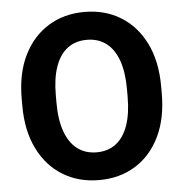

<svg xmlns="http://www.w3.org/2000/svg" viewBox="-52 -771 794 831"><g transform="rotate(-5 345.0 -356.0)"><path d="M647.9 -371.1V-339.4Q647.9 -231 609.6 -152.6Q571.3 -74.2 503.2 -32.2Q435.1 9.8 345.7 9.8Q256.8 9.8 188.2 -32.2Q119.6 -74.2 80.8 -152.6Q42 -231 42 -339.4V-371.1Q42 -479.5 80.6 -557.9Q119.1 -636.2 187.5 -678.5Q255.9 -720.7 344.7 -720.7Q434.1 -720.7 502.4 -678.5Q570.8 -636.2 609.4 -557.9Q647.9 -479.5 647.9 -371.1ZM499.5 -339.4V-372.1Q499.5 -446.3 481.2 -497.1Q462.9 -547.9 428.2 -573.7Q393.6 -599.6 344.7 -599.6Q295.4 -599.6 261 -573.7Q226.6 -547.9 208.5 -497.1Q190.4 -446.3 190.4 -372.1V-339.4Q190.4 -265.6 208.7 -214.6Q227.1 -163.6 261.7 -137.2Q296.4 -110.8 345.7 -110.8Q395 -110.8 429.4 -137.2Q463.9 -163.6 481.7 -214.6Q499.5 -265.6 499.5 -339.4Z"/></g></svg>

Font: RobotoDEMO
Style: Regular
Weight: 400
Designer: Christian Robertson
Foundry: Google
Version: Version 2.136